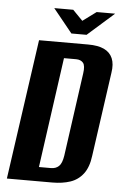

<svg xmlns="http://www.w3.org/2000/svg" viewBox="-53 -769 513 807"><g transform="rotate(5 204.0 -365.5)"><path d="M7 0 91 -591H298Q340 -591 365.5 -579Q391 -567 401.5 -542.5Q412 -518 406 -481L356 -127Q350 -78 328.5 -50Q307 -22 274 -11Q241 0 198 0ZM137 -60H188Q208 -60 221 -72Q234 -84 239 -117L288 -468Q293 -501 283 -513Q273 -525 253 -525H202ZM224 -631 143 -731H223L265 -688L322 -730H400L288 -631Z"/></g></svg>

Font: Alumni Sans
Style: Bold Italic
Weight: 700
Italic angle: -8°
Designer: Robert E. Leuschke
Foundry: Robert E. Leuschke
Version: Version 1.016